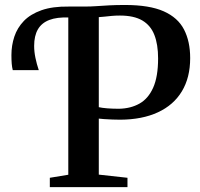

<svg xmlns="http://www.w3.org/2000/svg" viewBox="-20 -770 824 790"><path d="M185 0V-38.5L261 -51V-712L252.5 -727.5L261 -743H326Q354 -743 378 -744.8Q402 -746.5 429.5 -748Q457 -749.5 494 -749.5Q595 -749.5 653.5 -723.5Q712 -697.5 737.2 -648.5Q762.5 -599.5 762.5 -531Q762.5 -450.5 728.2 -394Q694 -337.5 629.5 -307.8Q565 -278 475 -277.5Q460.5 -277.5 442 -278.2Q423.5 -279 408 -280Q392.5 -281 386.5 -282V-51.5L504.5 -38.5V0ZM470 -322.5Q518 -323.5 554 -343.8Q590 -364 610.2 -409.2Q630.5 -454.5 630.5 -529.5Q630.5 -587 615.2 -626.2Q600 -665.5 565.5 -685.8Q531 -706 473.5 -706Q455 -706 439 -704.5Q423 -703 410 -701.5Q397 -700 386.5 -699.5V-329Q399.5 -326 421.8 -324.2Q444 -322.5 470 -322.5ZM32.5 -481.5Q29.5 -493 28.2 -508.2Q27 -523.5 27 -543.5Q27 -583 39 -619.2Q51 -655.5 78.2 -683.8Q105.5 -712 151 -728Q196.5 -744 263.5 -743L270 -720.5L263.5 -698Q214.5 -700 182.8 -687.8Q151 -675.5 135.8 -649Q120.5 -622.5 120.5 -581Q120.5 -557.5 125.8 -532Q131 -506.5 139.5 -481.5Z"/></svg>

Font: Merriweather 72pt SemiBold
Style: Regular
Weight: 600
Version: Version 2.100